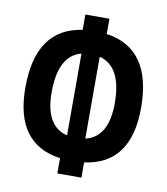

<svg xmlns="http://www.w3.org/2000/svg" viewBox="-81 -782 749 860"><g transform="rotate(10 293.0 -351.5)"><path d="M237.8 9.8V-59.6Q29.8 -87.9 29.8 -344.2Q29.8 -613.3 237.8 -643.1V-712.9H347.2V-643.6Q556.2 -613.8 556.2 -344.2Q556.2 -87.4 347.2 -59.6V9.8ZM334 -537.6V-165.5Q436.5 -189.5 436.5 -344.2Q436.5 -511.7 334 -537.6ZM251 -165.5V-537.6Q149.4 -511.2 149.4 -344.2Q149.4 -189.9 251 -165.5Z"/></g></svg>

Font: Cascadia Mono NF SemiBold
Style: Regular
Weight: 600
Monospace: yes
Designer: Aaron Bell
Foundry: Saja Typeworks
Version: Version 2404.023; ttfautohint (v1.8.4)